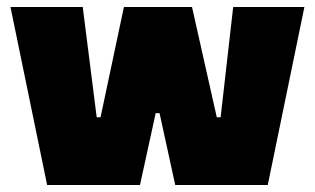

<svg xmlns="http://www.w3.org/2000/svg" viewBox="-20 -530 902 550"><path d="M115 0 10 -510H217L257 -194H268L335 -510H530L601 -194H612L648 -510H852L747 0H482L437 -206H426L381 0Z"/></svg>

Font: Saira Thin Black
Style: Regular
Weight: 900
Version: Version 1.101